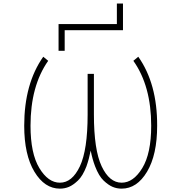

<svg xmlns="http://www.w3.org/2000/svg" viewBox="-20 -1072 1040 1103"><path d="M651.4 -933.6V-1051.8H686.5V-898.4H351.6V-780.3H316.4V-933.6ZM501 -207Q491.2 -157.2 476.6 -116.2Q455.1 -60.5 427.7 -34.7Q400.4 -8.8 376 1.5Q351.6 11.7 324.2 11.7Q236.3 11.7 177.7 -85.4Q119.1 -182.6 119.1 -349.6Q119.1 -590.8 228.5 -746.1L256.8 -722.7Q155.3 -578.1 155.3 -349.6Q155.3 -190.4 206.1 -106.4Q256.8 -22.5 324.2 -22.5Q394.5 -22.5 439 -116.7Q483.4 -210.9 483.4 -414.1V-647.5H519.5V-414.1Q519.5 -210.9 564 -116.7Q608.4 -22.5 678.7 -22.5Q746.1 -22.5 797.4 -106.4Q848.6 -190.4 848.6 -349.6Q848.6 -578.1 746.1 -722.7L774.4 -746.1Q883.8 -590.8 882.8 -349.6Q882.8 -182.6 824.7 -85.4Q766.6 11.7 678.7 11.7Q651.4 11.7 627 1.5Q602.5 -8.8 575.2 -34.7Q547.9 -60.5 526.4 -116.2Q510.7 -157.2 501 -207Z"/></svg>

Font: Gen Shin Gothic Monospace ExtraLight
Style: Regular
Weight: 200
Designer: [Source Han Sans]
Ryoko NISHIZUKA  (kana & ideographs); Paul D. Hunt (Latin, Greek & Cyrillic); Wenlong ZHANG  (bopomofo
Version: Version 1.002.20150607